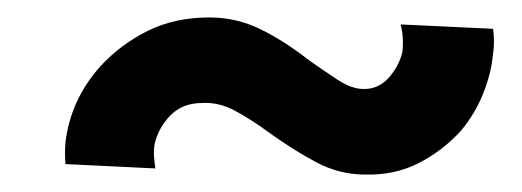

<svg xmlns="http://www.w3.org/2000/svg" viewBox="-20 -360 598 220"><path d="M158 -167 55 -172Q54 -184 55 -197Q61 -246 95 -284Q118 -309 149 -324.5Q180 -340 220 -340Q251 -340 278.5 -326.5Q306 -313 334 -291Q351 -279 367 -268.5Q383 -258 397 -258Q414 -258 425.5 -271Q437 -284 441 -300Q442 -308 441.5 -316.5Q441 -325 439 -332L545 -327Q546 -320 546 -312.5Q546 -305 545 -299Q543 -276 533.5 -252.5Q524 -229 508 -210Q487 -187 459.5 -173Q432 -159 398 -160Q369 -160 342.5 -174Q316 -188 287 -209Q268 -223 249.5 -233Q231 -243 212 -242Q189 -242 175 -227.5Q161 -213 157 -194Q156 -187 156.5 -180.5Q157 -174 158 -167Z"/></svg>

Font: Von Semi
Style: Italic
Weight: 600
Version: Version 4.000; ttfautohint (v1.8.4.7-5d5b)